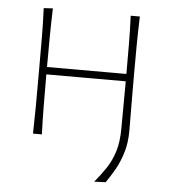

<svg xmlns="http://www.w3.org/2000/svg" viewBox="-49 -541 663 753"><g transform="rotate(5 282.0 -164.5)"><path d="M94 0Q95.5 -56.5 95.8 -108.5Q96 -160.5 96 -221V-271Q96 -332 95.8 -385Q95.5 -438 93 -494L129 -496Q127 -439.5 126.5 -385.8Q126 -332 126 -271V-265H438.5V-271Q438.5 -332 438.2 -385Q438 -438 435.5 -494H471.5Q469.5 -438 469 -385Q468.5 -332 468.5 -271Q468.5 -209 468.8 -169.8Q469 -130.5 469.2 -102Q469.5 -73.5 469.5 -44Q469.5 5 457.2 44Q445 83 427.5 113Q410 143 394.5 165L349.5 167Q375 136.5 394.8 106.5Q414.5 76.5 426 39Q437.5 1.5 437.5 -52L438.5 -221V-236H126V-221Q126 -160.5 126.5 -108.5Q127 -56.5 129 0Z"/></g></svg>

Font: Commissioner Flair Thin
Style: Regular
Weight: 100
Designer: Kostas Bartsokas
Foundry: Kostas Bartsokas
Version: Version 1.000; ttfautohint (v1.8.3)